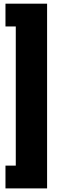

<svg xmlns="http://www.w3.org/2000/svg" viewBox="-20 -854 331 1045"><path d="M9.8 171.4V47.4H65.9V-710H9.8V-834H236.3V171.4Z"/></svg>

Font: Roboto Slab Black
Style: Regular
Weight: 900
Designer: Google
Version: Version 2.000; ttfautohint (v1.8.1.43-b0c9)